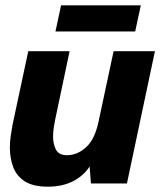

<svg xmlns="http://www.w3.org/2000/svg" viewBox="-20 -688 618 720"><path d="M159 12Q104 12 73 -8Q42 -28 29.5 -61.5Q17 -95 17 -134Q17 -156 20 -177.5Q23 -199 27 -220L86 -496H241L186 -235Q184 -225 181.5 -208.5Q179 -192 179 -175Q179 -149 189.5 -127.5Q200 -106 231 -106Q270 -106 303 -136Q336 -166 350 -234L406 -496H561L456 0H321L316 -64Q295 -30 255 -9Q215 12 159 12ZM188 -570 209 -668H508L487 -570Z"/></svg>

Font: Atkinson Hyperlegible
Style: Bold Italic
Weight: 700
Italic angle: -12°
Designer: Elliott Scott, Megan Eiswerth, Linus Boman, Theodore Petrosky
Foundry: Braille Institute
Version: Version 1.006; ttfautohint (v1.8.3)